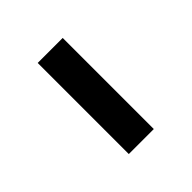

<svg xmlns="http://www.w3.org/2000/svg" viewBox="4 -455 380 380"><g transform="rotate(45 193.5 -265.0)"><path d="M66 -230V-300H321V-230Z"/></g></svg>

Font: El Messiri
Style: Regular
Weight: 400
Designer: Mohamed Gaber
Foundry: Kief Type Foundry
Version: Version 2.020